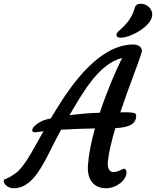

<svg xmlns="http://www.w3.org/2000/svg" viewBox="-104 -996 830 1021"><path d="M-29.8 4.9C33.2 4.9 73.2 -46.4 93.3 -73.2C140.6 -139.6 169.9 -213.9 220.7 -306.2C280.3 -310.1 345.7 -312 400.9 -313C381.8 -245.1 368.2 -178.2 363.8 -119.6C356.9 -31.7 402.8 4.9 459 4.9C517.6 4.9 568.8 -39.1 568.8 -79.1C568.8 -87.4 564 -98.6 556.6 -98.6C543.9 -98.6 529.8 -81.1 497.6 -81.1C477.1 -81.1 465.8 -103 469.7 -138.7C475.1 -189 490.2 -250 509.3 -314.5C593.3 -318.4 620.1 -342.8 620.1 -381.3C620.1 -391.1 617.7 -398.9 560.5 -398.9C554.7 -398.9 545.9 -398.9 535.6 -398.4C580.1 -531.2 632.3 -660.6 649.4 -717.8C655.3 -736.3 640.1 -759.3 605.5 -759.3C427.2 -759.3 281.7 -555.7 192.4 -409.7C183.1 -394.5 174.3 -380.4 166 -366.2L145 -361.3C107.4 -352.5 67.4 -322.8 67.4 -303.2C67.4 -294.4 75.7 -290 96.7 -293.9L127.4 -298.3C64 -185.5 22.5 -104 -23.4 -73.2C-42 -60.5 -49.8 -53.7 -80.6 -41.5C-91.8 -35.2 -76.7 4.9 -29.8 4.9ZM265.6 -383.3C340.8 -512.7 424.3 -657.2 545.4 -688C509.8 -616.2 463.9 -508.8 426.8 -396.5C377.4 -395.5 320.8 -390.6 265.6 -383.3ZM538.1 -795.4C594.2 -796.9 694.3 -854 704.6 -908.7C710.9 -941.4 686 -971.2 651.4 -975.6C639.2 -977.5 619.6 -974.6 614.7 -959.5C603.5 -924.3 590.3 -888.2 543 -845.2C527.3 -831.1 517.1 -822.8 515.6 -813.5C514.2 -804.7 518.6 -794.9 538.1 -795.4Z"/></svg>

Font: Courgette
Style: Regular
Weight: 400
Designer: Karolina Lach
Foundry: Karolina Lach
Version: Version 1.002